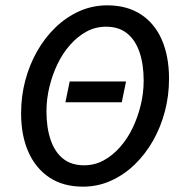

<svg xmlns="http://www.w3.org/2000/svg" viewBox="-20 -687 680 719"><path d="M225 -304 241 -382H452L436 -304ZM291 12Q217 12 165.5 -22Q114 -56 86.5 -117.5Q59 -179 59 -263Q59 -326 74.5 -385Q90 -444 119 -495Q148 -546 188 -584.5Q228 -623 277 -645Q326 -667 382 -667Q455 -667 507 -633.5Q559 -600 586 -538Q613 -476 613 -392Q613 -329 597.5 -270Q582 -211 553 -160Q524 -109 484 -70.5Q444 -32 395 -10Q346 12 291 12ZM295 -68Q334 -68 367.5 -86Q401 -104 429 -135.5Q457 -167 476.5 -207.5Q496 -248 507 -293.5Q518 -339 518 -385Q518 -446 502.5 -491.5Q487 -537 456 -562Q425 -587 377 -587Q338 -587 304.5 -569Q271 -551 243 -519.5Q215 -488 195.5 -447.5Q176 -407 165 -361.5Q154 -316 154 -270Q154 -209 169.5 -163.5Q185 -118 216 -93Q247 -68 295 -68Z"/></svg>

Font: Source Sans 3 Medium
Style: Italic
Weight: 500
Italic angle: -11°
Designer: Paul D. Hunt
Foundry: Adobe
Version: Version 3.052;hotconv 1.1.0;makeotfexe 2.6.0